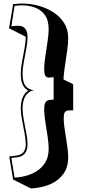

<svg xmlns="http://www.w3.org/2000/svg" viewBox="-20 -849 500 1081"><path d="M54 162 32 32 72 27Q125 21 125 -37Q125 -64 118 -100.5Q111 -137 104 -174Q97 -211 97 -237Q97 -312 139 -339Q118 -350 107.5 -372.5Q97 -395 97 -435Q97 -462 104 -500Q111 -538 118 -576.5Q125 -615 125 -642L31 -690L54 -826L82 -828Q88 -829 93.5 -829Q99 -829 105 -829Q150 -829 195.5 -817Q241 -805 279.5 -780.5Q318 -756 341 -719.5Q364 -683 364 -634Q364 -607 358.5 -566.5Q353 -526 347 -487Q341 -448 339 -423Q338 -417 338 -413.5Q338 -410 338 -407V-401L392 -375V-228L365 -227Q351 -226 345 -217Q339 -208 339 -185V-172Q340 -148 346 -109Q352 -70 358 -31Q364 8 364 35Q364 93 337 130Q310 167 269 185.5Q228 204 184 209L154 212ZM83 149Q124 145 163.5 127.5Q203 110 228.5 75.5Q254 41 254 -14Q254 -41 248 -80.5Q242 -120 236 -158.5Q230 -197 229 -221V-235Q229 -265 238 -275.5Q247 -286 264 -287L282 -288V-414L264 -413Q262 -413 260 -412.5Q258 -412 256 -412Q243 -412 236 -421.5Q229 -431 229 -458V-473Q230 -498 236 -537Q242 -576 248 -616.5Q254 -657 254 -684Q254 -735 232.5 -764.5Q211 -794 177 -806.5Q143 -819 105 -819Q100 -819 94 -819Q88 -819 83 -818L62 -816L44 -701L73 -704H82Q135 -704 135 -639Q135 -612 128 -574.5Q121 -537 114 -499.5Q107 -462 107 -435Q107 -389 122.5 -367Q138 -345 170 -341Q138 -334 122.5 -307Q107 -280 107 -237Q107 -211 114 -174Q121 -137 128 -100.5Q135 -64 135 -37Q135 31 73 37L44 40L62 151Z"/></svg>

Font: Rampart One
Style: Regular
Weight: 400
Designer: Fontworks Inc.
Foundry: Fontworks Inc.
Version: Version 1.100